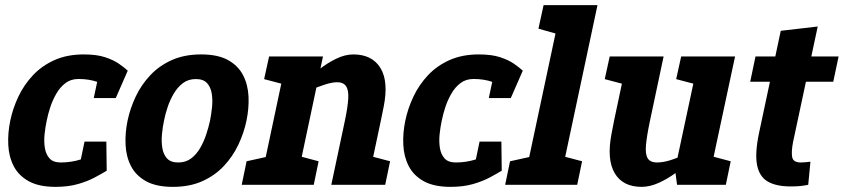

<svg xmlns="http://www.w3.org/2000/svg" viewBox="-20 -720 3287 748"><path d="M196.7 8Q131.7 8 92 -14Q52.3 -36 33.3 -73Q14.3 -110 12.2 -156Q10 -202 20 -250Q30 -298 51.8 -344Q73.7 -390 108.5 -427Q143.3 -464 192.5 -486Q241.7 -508 306.7 -508L286 -412.3Q256 -412.3 235 -396.3Q214 -380.3 199.5 -355.2Q185 -330 175.8 -302.2Q166.7 -274.3 162 -250Q156.7 -225.7 153.7 -197.5Q150.7 -169.3 154.7 -144Q158.7 -118.7 173 -102.8Q187.3 -87 217.3 -87ZM195.7 8 216.3 -87Q257.3 -87 295.8 -99.2Q334.3 -111.3 362.3 -126.3L395.7 -55Q377.7 -44 349.8 -29Q322 -14 284 -3Q246 8 195.7 8ZM414.3 -374Q393 -389 359.8 -400.7Q326.7 -412.3 285.7 -412.3L306.3 -508Q356.7 -508 389.8 -497Q423 -486 443.8 -471.3Q464.7 -456.7 477.7 -444.7ZM309.3 -168.3H394.3L395.7 -55H285.7ZM345.3 -338 367.7 -444 477.7 -444.7 431 -338Z M477 -250Q487 -298 508.8 -344Q530.7 -390 565.5 -427Q600.3 -464 649.5 -486Q698.7 -508 763.7 -508Q828.7 -508 868.3 -486Q908 -464 927 -427Q946 -390 948.2 -344Q950.3 -298 940.3 -250Q930.3 -202 908.5 -156Q886.7 -110 851.8 -73Q817 -36 767.8 -14Q718.7 8 653.7 8Q588.7 8 549 -14Q509.3 -36 490.3 -73Q471.3 -110 469.2 -156Q467 -202 477 -250ZM619 -250Q613.7 -225.7 611 -197.5Q608.3 -169.3 612.3 -144Q616.3 -118.7 630.7 -102.8Q645 -87 674.3 -87Q703.7 -87 724.7 -102.8Q745.7 -118.7 760.2 -144Q774.7 -169.3 783.8 -197.5Q793 -225.7 798.3 -250Q803 -274.3 806 -302Q809 -329.7 805 -355Q801 -380.3 786.7 -396.2Q772.3 -412 743 -412Q713.7 -412 692.7 -396.2Q671.7 -380.3 656.8 -355Q642 -329.7 632.8 -302Q623.7 -274.3 619 -250Z M1463.7 -250H1323.7Q1334.7 -302.3 1336.7 -335.3Q1338.7 -368.3 1328.3 -384Q1318 -399.7 1292.7 -399.7L1356 -508Q1430 -508 1462.3 -454.8Q1494.7 -401.7 1474.3 -302ZM1098.3 -500H1238.3L1132.3 0H992.3ZM1323.7 -250H1463.7L1410.7 0H1270.7ZM1121 -336.7 1111 -340Q1111 -340 1125.8 -357Q1140.7 -374 1165.8 -399Q1191 -424 1222.7 -449Q1254.3 -474 1289.2 -491Q1324 -508 1357 -508L1293.7 -399.7Q1273.7 -399.7 1244.5 -390.2Q1215.3 -380.7 1187.2 -368.2Q1159 -355.7 1140 -346.2Q1121 -336.7 1121 -336.7ZM1085 -391.7 1009 -411.7 1028.3 -500H1108.3ZM1122.3 0 1121 -118.3 1221.3 -91.7 1202.3 0ZM921.7 0 940.7 -91.7 1046.3 -115 1001.7 0ZM1400.7 0 1399.3 -118.3 1499.7 -91.7 1480.7 0Z M1735.7 8Q1670.7 8 1631 -14Q1591.3 -36 1572.3 -73Q1553.3 -110 1551.2 -156Q1549 -202 1559 -250Q1569 -298 1590.8 -344Q1612.7 -390 1647.5 -427Q1682.3 -464 1731.5 -486Q1780.7 -508 1845.7 -508L1825 -412.3Q1795 -412.3 1774 -396.3Q1753 -380.3 1738.5 -355.2Q1724 -330 1714.8 -302.2Q1705.7 -274.3 1701 -250Q1695.7 -225.7 1692.7 -197.5Q1689.7 -169.3 1693.7 -144Q1697.7 -118.7 1712 -102.8Q1726.3 -87 1756.3 -87ZM1734.7 8 1755.3 -87Q1796.3 -87 1834.8 -99.2Q1873.3 -111.3 1901.3 -126.3L1934.7 -55Q1916.7 -44 1888.8 -29Q1861 -14 1823 -3Q1785 8 1734.7 8ZM1953.3 -374Q1932 -389 1898.8 -400.7Q1865.7 -412.3 1824.7 -412.3L1845.3 -508Q1895.7 -508 1928.8 -497Q1962 -486 1982.8 -471.3Q2003.7 -456.7 2016.7 -444.7ZM1848.3 -168.3H1933.3L1934.7 -55H1824.7ZM1884.3 -338 1906.7 -444 2016.7 -444.7 1970 -338Z M2018.7 0 2167.7 -700H2307.7L2158.7 0ZM2097.7 -700H2177.7L2171.7 -581.7L2077.7 -608.3ZM2148.7 0 2147.3 -118.3 2247.7 -91.7 2228.7 0ZM1948 0 1967 -91.7 2072.7 -115 2028 0Z M2372.3 -250H2512.3Q2500 -192 2496.7 -155.8Q2493.3 -119.7 2503.3 -103.3Q2513.3 -87 2540 -87L2480 8Q2406 8 2374.7 -45.5Q2343.3 -99 2362.3 -198ZM2766.7 -140 2609.7 -60 2703.7 -500H2843.7ZM2512.3 -250H2372.3L2425.3 -500H2565.3ZM2609.7 -60 2766.7 -140 2737.7 0H2617.7ZM2712.3 -150 2722 -146.7Q2722 -146.7 2707.7 -131Q2693.3 -115.3 2668.5 -92.3Q2643.7 -69.3 2612.3 -46.3Q2581 -23.3 2546.5 -7.7Q2512 8 2479 8L2539 -87Q2564 -87 2593.7 -96.5Q2623.3 -106 2650.2 -118.5Q2677 -131 2694.7 -140.5Q2712.3 -150 2712.3 -150ZM2727.7 0 2726.3 -118.3 2826.7 -91.7 2807.7 0ZM2412 -391.7 2336 -411.7 2355.3 -500H2435.3ZM2690.3 -391.7 2614.3 -411.7 2633.7 -500H2713.7Z M2902.7 -401.7 2923.3 -500H3247L3226.3 -401.7ZM3137.3 -90 3128.7 0Q3113.7 3 3098.3 4.7Q3083 6.3 3060 6.3Q3003.3 6.3 2970.7 -13Q2938 -32.3 2929.3 -77.7Q2920.7 -123 2936.7 -200L3021.7 -600L3165.7 -616.7L3069.7 -167Q3062.3 -129 3066.2 -108Q3070 -87 3100.3 -87Q3109.3 -87 3117.8 -88Q3126.3 -89 3137.3 -90Z"/></svg>

Font: Epunda Slab Light
Style: Italic
Weight: 300
Italic angle: -12°
Designer: Simon Atzbach
Foundry: typofactur
Version: Version 1.102